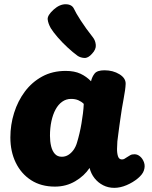

<svg xmlns="http://www.w3.org/2000/svg" viewBox="-20 -897 732 926"><path d="M30 -234Q30 -295 48 -352.5Q66 -410 100 -455.5Q134 -501 183.5 -528Q233 -555 297 -555Q339 -555 368 -541.5Q397 -528 419 -505Q424 -527 436.5 -542.5Q449 -558 484 -558Q525 -558 556 -539Q587 -520 586 -492Q585 -466 576 -419Q567 -372 561 -327Q559 -313 556 -292Q553 -271 550.5 -250.5Q548 -230 546 -215Q545 -201 544.5 -180Q544 -159 549 -143.5Q554 -128 568 -128Q575 -128 580 -131Q585 -134 591 -138Q602 -145 609 -149Q616 -153 629 -153Q643 -153 655.5 -142.5Q668 -132 674.5 -114Q681 -96 674 -75Q668 -56 644.5 -36.5Q621 -17 590.5 -4Q560 9 531 9Q502 9 477.5 -3.5Q453 -16 436 -37.5Q419 -59 412 -87Q387 -49 343 -23Q299 3 245 3Q178 3 130 -28Q82 -59 56 -112.5Q30 -166 30 -234ZM221 -242Q221 -215 226.5 -192Q232 -169 244.5 -155Q257 -141 278 -141Q295 -141 309 -149.5Q323 -158 334 -173Q345 -188 351 -208Q358 -231 363.5 -254.5Q369 -278 373 -302Q377 -326 380 -349.5Q383 -373 384 -396Q373 -407 358 -413.5Q343 -420 323 -420Q299 -420 280 -406.5Q261 -393 248 -369Q235 -345 228 -312.5Q221 -280 221 -242ZM424 -638Q405 -616 386 -617.5Q367 -619 354 -628Q332 -644 306 -668Q280 -692 258 -717.5Q236 -743 225 -761Q212 -784 210 -803.5Q208 -823 239 -851Q268 -877 297.5 -876.5Q327 -876 337 -854Q345 -836 369.5 -798Q394 -760 428 -717Q440 -702 442 -680.5Q444 -659 424 -638Z"/></svg>

Font: Playpen Sans ExtraBold
Style: Regular
Weight: 800
Designer: Laura Meseguer, Veronika Burian, José Scaglione
Foundry: TypeTogether
Version: Version 1.001